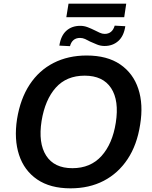

<svg xmlns="http://www.w3.org/2000/svg" viewBox="-20 -1018 827 1048"><path d="M73 -368Q91 -479 142 -556.5Q193 -634 272.5 -674.5Q352 -715 453 -715Q565 -715 636 -666.5Q707 -618 735 -533Q763 -448 745 -338Q728 -227 676.5 -149.5Q625 -72 546 -31Q467 10 365 10Q254 10 183 -38.5Q112 -87 84 -172.5Q56 -258 73 -368ZM207 -358Q188 -237 232 -168.5Q276 -100 375 -100Q474 -100 534 -166.5Q594 -233 612 -348Q631 -469 586.5 -537Q542 -605 442 -605Q343 -605 284.5 -539.5Q226 -474 207 -358ZM342 -924 354 -998H669L658 -924ZM551 -767Q529 -767 509.5 -775Q490 -783 472 -791Q458 -799 444.5 -805Q431 -811 417 -811Q374 -811 362 -766L304 -769Q312 -823 342 -850Q372 -877 418 -877Q439 -877 458.5 -869.5Q478 -862 496 -853Q510 -846 524 -839.5Q538 -833 551 -833Q593 -833 606 -878L664 -875Q656 -821 625.5 -794Q595 -767 551 -767Z"/></svg>

Font: Mulish
Style: Bold Italic
Weight: 700
Italic angle: -9°
Designer: Vernon Adams
Foundry: Vernon Adams
Version: Version 3.603; ttfautohint (v1.8.3)